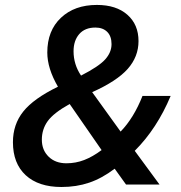

<svg xmlns="http://www.w3.org/2000/svg" viewBox="-20 -745 729 775"><path d="M365.2 -633.8Q322.8 -633.8 299.8 -607.4Q276.9 -581.1 276.9 -538.1Q276.9 -484.9 307.1 -439.9Q378.9 -476.6 404.5 -505.1Q430.2 -533.7 430.2 -566.9Q430.2 -599.1 412.6 -616.5Q395 -633.8 365.2 -633.8ZM248 -85.9Q285.6 -85.9 319.8 -99.1Q354 -112.3 390.1 -139.2L261.2 -325.2Q196.3 -289.1 172.6 -256.1Q148.9 -223.1 148.9 -181.2Q148.9 -139.2 176.3 -112.5Q203.6 -85.9 248 -85.9ZM32.2 -170.9Q32.2 -242.7 74 -294.9Q115.7 -347.2 213.9 -395Q170.9 -468.8 170.9 -533.2Q170.9 -621.1 225.8 -673.1Q280.8 -725.1 371.1 -725.1Q449.2 -725.1 494.1 -685.5Q539.1 -646 539.1 -579.1Q539.1 -516.1 495.4 -466.8Q451.7 -417.5 352.1 -373L466.8 -213.9Q520 -268.6 555.2 -357.9H668.9Q613.8 -226.1 523.9 -136.2L624 0H488.8L442.9 -64Q391.1 -24.9 339.8 -7.6Q288.6 9.8 228 9.8Q135.3 9.8 83.7 -37.8Q32.2 -85.4 32.2 -170.9Z"/></svg>

Font: Open Sans Semibold
Style: Italic
Weight: 600
Italic angle: -12°
Foundry: Ascender Corporation
Version: Version 1.10